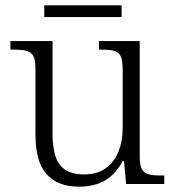

<svg xmlns="http://www.w3.org/2000/svg" viewBox="-20 -690 658 720"><path d="M277 10Q196 10 154.5 -37Q113 -84 113 -185V-433Q113 -466 104.5 -480.5Q96 -495 79 -499.5Q62 -504 33 -504H19V-536H177V-186Q177 -142 187 -107.5Q197 -73 223 -54.5Q249 -36 295 -36Q345 -36 377 -59.5Q409 -83 424.5 -122Q440 -161 440 -210V-431Q440 -464 432.5 -479.5Q425 -495 407.5 -499.5Q390 -504 361 -504H351V-536H504V-102Q504 -71 512 -56Q520 -41 537 -36.5Q554 -32 579 -32H596V0H453L445 -86H440Q414 -37 374 -13.5Q334 10 277 10ZM146 -626V-670H436V-626Z"/></svg>

Font: Noto Serif Kannada Light
Style: Regular
Weight: 300
Version: Version 2.003